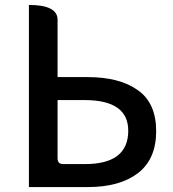

<svg xmlns="http://www.w3.org/2000/svg" viewBox="-20 -757 699 777"><path d="M97 0V-737Q213 -737 213 -677V-445H335Q464 -445 538 -392Q612 -340 612 -226Q612 -113 538 -56Q464 0 336 0ZM213 -116Q213 -93 236 -93H324Q499 -93 499 -228Q499 -352 322 -352H213Z"/></svg>

Font: Swei Half Moon CJK TC
Style: Medium
Weight: 500
Version: Version 2.125